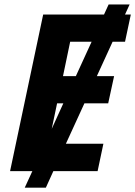

<svg xmlns="http://www.w3.org/2000/svg" viewBox="-20 -780 616 875"><path d="M25.9 0 176.8 -713.9H454.1L475.1 -759.8H570.8L549.8 -713.9H576.2L549.8 -589.8H493.2L421.4 -433.1H500L473.1 -309.1H364.7L280.3 -125H451.2L424.8 0H223.1L189 75.2H92.8L127.4 0ZM267.1 -433.1H325.7L397.5 -589.8H299.8ZM240.2 -309.1 215.8 -192.9 268.6 -309.1Z"/></svg>

Font: Open Sans
Style: Bold Italic
Weight: 700
Italic angle: -12°
Designer: Monotype Design Team
Foundry: Monotype Imaging Inc.
Version: Version 3.003; ttfautohint (v1.8.4)